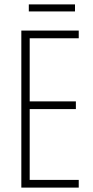

<svg xmlns="http://www.w3.org/2000/svg" viewBox="-20 -853 425 873"><path d="M321 -833H111V-801H321ZM338 0V-35H115V-357H325V-392H115V-679H338V-714H77V0Z"/></svg>

Font: Noto Sans Myanmar ExtraCondensed ExtraLight
Style: Regular
Weight: 200
Width: 2
Designer: Monotype Design Team
Foundry: Monotype Imaging Inc.
Version: Version 2.107